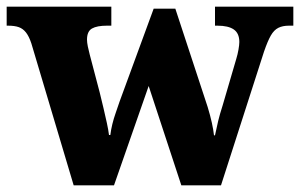

<svg xmlns="http://www.w3.org/2000/svg" viewBox="-25 -556 900 576"><path d="M69 -426Q62 -447 53 -458.5Q44 -470 31.5 -474.5Q19 -479 -1 -479H-5V-536H309V-479H296Q266 -479 251 -470.5Q236 -462 236 -437Q236 -429 238.5 -416.5Q241 -404 244 -393L274 -279Q280 -255 285.5 -231.5Q291 -208 295.5 -187.5Q300 -167 302 -151H306Q308 -167 312 -183.5Q316 -200 322 -217Q328 -234 334 -252L436 -530H501L598 -235Q602 -222 605 -210.5Q608 -199 610.5 -188Q613 -177 614.5 -167.5Q616 -158 617 -150H620Q625 -174 629.5 -193Q634 -212 643 -240L684 -380Q688 -393 690.5 -407.5Q693 -422 693 -430Q693 -456 676.5 -467.5Q660 -479 627 -479H620V-536H855V-479H842Q823 -479 810 -472.5Q797 -466 787.5 -449.5Q778 -433 767 -401L638 0H519L421 -298L317 0H196Z"/></svg>

Font: Noto Serif Bengali ExtraBold
Style: Regular
Weight: 800
Designer: Juan Bruce, Universal Thirst, Indian Type Foundry and the Monotype Design Team.
Foundry: Monotype Imaging Inc.
Version: Version 2.003